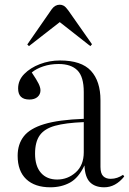

<svg xmlns="http://www.w3.org/2000/svg" viewBox="-20 -782 548 816"><path d="M194 14Q128 14 91.5 -20.5Q55 -55 55 -120Q55 -169 81 -202.5Q107 -236 168 -254.5Q229 -273 336 -277V-391Q336 -456 309 -483Q282 -510 229 -510Q194 -510 164 -500Q134 -490 115 -474Q136 -443 144 -426.5Q152 -410 152 -398Q152 -381 139.5 -370Q127 -359 105 -359Q57 -359 57 -406Q57 -441 83 -467.5Q109 -494 149.5 -509.5Q190 -525 235 -525Q326 -525 366.5 -481Q407 -437 407 -356V-73Q407 -45 418.5 -33.5Q430 -22 450 -22Q465 -22 478 -26.5Q491 -31 503 -39L508 -32Q471 14 423 14Q384 14 362.5 -7.5Q341 -29 339 -79Q314 -26 277.5 -6Q241 14 194 14ZM223 -19Q268 -19 302 -49.5Q336 -80 336 -135V-263Q259 -260 214 -247.5Q169 -235 149 -207Q129 -179 129 -129Q129 -76 154 -47.5Q179 -19 223 -19ZM103 -586 96 -593 200 -743Q214 -762 234 -762Q243 -762 251 -757.5Q259 -753 270 -738L371 -594L364 -586L234 -688Z"/></svg>

Font: Literata 72pt Light
Style: Regular
Weight: 300
Designer: Latin by Veronika Burian and Jose Scaglione. Greek by Irene Vlachou. Cyrillic by Vera Evstafieva.
Foundry: TypeTogether
Version: Version 3.002